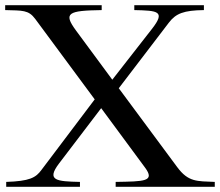

<svg xmlns="http://www.w3.org/2000/svg" viewBox="-63 -722 850 742"><path d="M-43 -683C24 -681 47 -684 73 -649L303 -338L97 -65C75 -35 51 -22 -39 -19V0H246V-19C156 -21 115 -24 165 -90L328 -304L497 -75C538 -20 494 -21 384 -19V0H767V-19C698 -22 665 -18 622 -76L396 -381L590 -635C617 -670 647 -682 725 -683V-702H456V-683C547 -681 578 -679 524 -610L371 -414L230 -605C181 -672 200 -681 330 -683V-702H-43Z"/></svg>

Font: Ortica Linear
Style: Regular
Weight: 400
Designer: Benedetta Bovani
Foundry: Collletttivo
Version: Version 2.000;Glyphs 3.1.2 (3151)